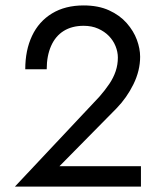

<svg xmlns="http://www.w3.org/2000/svg" viewBox="-20 -709 575 707"><path d="M35 -22H499V-97H199L409 -310Q447 -349 471.5 -399Q496 -449 496 -500Q496 -530 484 -562.5Q472 -595 446.5 -624Q421 -653 381.5 -671Q342 -689 288 -689Q220 -689 171.5 -659.5Q123 -630 98 -577Q73 -524 73 -454H152Q152 -503 168 -539.5Q184 -576 214.5 -595Q245 -614 288 -614Q318 -614 341.5 -603.5Q365 -593 381 -576.5Q397 -560 405.5 -539Q414 -518 414 -497Q414 -471 406 -447Q398 -423 382.5 -400Q367 -377 346 -353Z"/></svg>

Font: SpinnyJost Regular
Style: Regular
Weight: 400
Version: Version 3.710